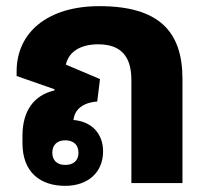

<svg xmlns="http://www.w3.org/2000/svg" viewBox="-20 -595 688 624"><path d="M192 9C266 9 315 -35 315 -103C315 -161 278 -200 219 -205C222 -240 251 -262 296 -265L305 -338L194 -385C203 -425 239 -451 299 -451C372 -451 407 -413 407 -335V0H573V-339C573 -493 496 -575 303 -575C134 -575 34 -489 34 -363V-348L157 -305V-301C90 -286 53 -234 53 -154V-130C53 -34 112 9 192 9ZM192 -59C166 -59 150 -73 150 -99C150 -124 166 -139 192 -139C219 -139 235 -124 235 -99C235 -73 219 -59 192 -59Z"/></svg>

Font: Noto Sans Thai Looped ExtraBold
Style: Regular
Weight: 800
Designer: Cadson Demak Team
Foundry: Cadson Demak Co., Ltd.
Version: Version 1.001